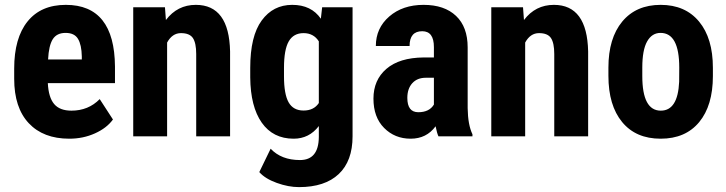

<svg xmlns="http://www.w3.org/2000/svg" viewBox="-20 -558 2974 786"><path d="M314.9 -314.5V-327.1Q314 -374.5 299.3 -398.9Q284.7 -423.3 248.5 -423.3Q212.4 -423.3 196 -397.5Q179.7 -371.6 176.8 -314.5ZM249.5 -538.1Q448.7 -538.1 450.7 -285.6V-217.8H175.8Q178.7 -159.2 201.7 -132.1Q224.6 -105 272.5 -105Q341.8 -105 388.2 -152.3L442.4 -68.8Q417 -33.7 368.7 -12Q320.3 9.8 263.7 9.8Q157.2 9.8 97.7 -53.7Q38.1 -117.2 38.1 -235.4V-277.3Q38.1 -402.3 92.8 -470.2Q147.5 -538.1 249.5 -538.1Z M781.7 -538.1Q918 -538.1 921.9 -347.2V0H783.2V-336.9Q783.2 -381.8 769.8 -402.1Q756.3 -422.4 720.7 -422.4Q685.1 -422.4 664.1 -383.8V0H525.4V-528.3H655.3L659.2 -476.1Q706.1 -538.1 781.7 -538.1Z M1142.6 -245.6Q1142.6 -172.4 1161.6 -138.9Q1180.7 -105.5 1222.7 -105.5Q1264.6 -105.5 1285.2 -136.2V-388.7Q1263.7 -422.4 1222.7 -422.4Q1181.6 -422.4 1162.1 -388.7Q1142.6 -355 1142.6 -280.3ZM1087.9 50.8Q1131.8 97.2 1208 97.2Q1284.2 97.2 1285.2 3.4V-42Q1245.6 9.8 1182.1 9.8Q1097.7 9.8 1051.5 -55.9Q1005.4 -121.6 1004.4 -241.2V-280.3Q1004.4 -410.2 1051.3 -474.1Q1098.1 -538.1 1176.3 -538.1Q1254.4 -538.1 1293.5 -481.4L1298.8 -528.3H1423.3V0Q1423.3 101.1 1366.7 154.5Q1310.1 208 1204.1 208Q1160.6 208 1112.8 190.7Q1064.9 173.3 1041.5 146.5Z M1647.5 -157.2Q1647.5 -98.6 1692.4 -98.6Q1737.3 -98.6 1756.3 -129.9V-239.7H1723.1Q1688 -239.7 1667.7 -217.3Q1647.5 -194.8 1647.5 -157.2ZM1756.3 -365.2Q1756.3 -430.2 1708.5 -430.2Q1656.7 -430.2 1656.7 -369.6H1518.6Q1518.6 -442.9 1573.5 -490.5Q1628.4 -538.1 1713.9 -538.1Q1799.3 -538.1 1846.9 -492.9Q1894.5 -447.8 1894.5 -363.8V-115.2Q1895.5 -46.9 1914.1 -8.3V0H1774.9Q1769 -12.2 1763.2 -41Q1726.1 9.8 1661.1 9.8Q1596.2 9.8 1552.5 -34.2Q1508.8 -78.1 1508.8 -154.3Q1508.8 -230.5 1561.8 -276.1Q1614.7 -321.8 1714.4 -322.8H1756.3Z M2247.6 -538.1Q2383.8 -538.1 2387.7 -347.2V0H2249V-336.9Q2249 -381.8 2235.6 -402.1Q2222.2 -422.4 2186.5 -422.4Q2150.9 -422.4 2129.9 -383.8V0H1991.2V-528.3H2121.1L2125 -476.1Q2171.9 -538.1 2247.6 -538.1Z M2684.1 -423.3Q2648.9 -423.3 2629.2 -388.4Q2609.4 -353.5 2609.4 -281.2V-246.6Q2609.4 -105 2685.1 -105Q2754.9 -105 2760.3 -223.1L2760.7 -281.2Q2760.7 -423.3 2684.1 -423.3ZM2470.7 -281.2Q2470.7 -401.4 2527.3 -469.7Q2584 -538.1 2684.6 -538.1Q2785.2 -538.1 2841.8 -469.7Q2898.4 -401.4 2898.4 -280.3V-246.6Q2898.4 -126 2842.3 -58.1Q2786.1 9.8 2684.6 9.8Q2583 9.8 2526.9 -58.3Q2470.7 -126.5 2470.7 -247.6Z"/></svg>

Font: RobotoCondensed-Bold
Style: Bold
Weight: 700
Designer: Google
Version: Version 2.001240; 2014